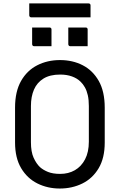

<svg xmlns="http://www.w3.org/2000/svg" viewBox="-20 -1066 690 1106"><path d="M325.6 -720Q398.7 -720 456.7 -690Q514.8 -660.1 549.1 -599.4Q583.3 -538.6 583.3 -445.6V-244.7Q583.3 -155.6 548.3 -96.9Q513.3 -38.1 454.6 -9.1Q395.8 20 324.4 20Q254.3 20 195.7 -9.1Q137.1 -38.1 101.9 -97.2Q66.7 -156.2 66.7 -245.3V-445.6Q66.7 -538.6 101.2 -599.4Q135.7 -660.1 194.5 -690Q253.2 -720 325.6 -720ZM158.2 -246.8Q158.2 -191.1 173.7 -157.2Q189.3 -123.3 209.9 -103.6Q228.2 -87.1 256.3 -75.7Q284.4 -64.3 326.5 -64.3Q374.5 -64.3 411.4 -85.6Q448.3 -106.9 470.1 -148.4Q491.8 -190 491.8 -249.7V-455.3Q491.8 -490.5 485.9 -517Q480 -543.4 468.9 -563Q457.8 -582.7 442.7 -596.8Q424 -614.9 394.5 -625.7Q365 -636.5 326.4 -636.5Q267.9 -636.5 230.6 -613.5Q193.4 -590.6 175.8 -550.1Q158.2 -509.6 158.2 -455.3ZM165.1 -907.5Q189.9 -907.5 215.4 -907.5Q240.8 -907.5 265.6 -907.5Q269.6 -907.5 271.6 -906Q273.6 -904.5 275.1 -902.5Q276.6 -900.5 276.6 -896.5V-799.7Q251.8 -799.7 226.4 -799.7Q200.9 -799.7 176.1 -799.7Q173.1 -799.7 170.6 -801.2Q168.1 -802.7 166.6 -805.2Q165.1 -807.7 165.1 -810.7ZM373.4 -907.5Q398.2 -907.5 423.6 -907.5Q449.1 -907.5 473.9 -907.5Q477.9 -907.5 479.9 -906Q481.9 -904.5 483.4 -902.5Q484.9 -900.5 484.9 -896.5V-799.7Q460.1 -799.7 434.6 -799.7Q409.2 -799.7 384.4 -799.7Q381.4 -799.7 378.9 -801.2Q376.4 -802.7 374.9 -805.2Q373.4 -807.7 373.4 -810.7ZM148.5 -1046.3H490.4Q495.5 -1046.3 498.5 -1043.3Q501.5 -1040.3 501.5 -1035.3Q501.5 -1017.5 501.5 -1000.7Q501.5 -983.8 501.5 -966H159.6Q156.5 -966 154 -967.5Q151.5 -969 150 -971.5Q148.5 -974 148.5 -977Q148.5 -994.8 148.5 -1011.7Q148.5 -1028.5 148.5 -1046.3Z"/></svg>

Font: Recursive Sans Linear Light
Style: Regular
Weight: 300
Version: Version 1.085